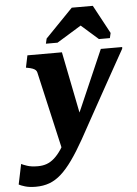

<svg xmlns="http://www.w3.org/2000/svg" viewBox="-129 -847 812 1136"><g transform="rotate(-5 277.5 -279.5)"><path d="M218 62 281 -9 345 -113 260 -540H55L40 -468L51 -466Q68 -463 79.5 -458.5Q91 -454 97 -448Q103 -442 105 -433ZM296 -94 243 -43Q221 2 200 33Q179 64 157.5 83Q136 102 112.5 110.5Q89 119 60 119Q21 119 -4 110.5Q-29 102 -38 97L-63 217Q-53 223 -27 231Q-1 239 37 239Q82 239 118.5 225.5Q155 212 188.5 182Q222 152 257 103Q292 54 332 -17Q358 -64 385.5 -114Q413 -164 442 -216Q471 -268 500 -320.5Q529 -373 558.5 -425.5Q588 -478 617 -530L618 -540H491Q467 -484 442.5 -428.5Q418 -373 394 -317Q370 -261 345.5 -205.5Q321 -150 296 -94ZM466 -798H341L177 -629L170 -599H239L425 -713L350 -718L485 -599H550L557 -629Z"/></g></svg>

Font: Roboto Serif
Style: Bold Italic
Weight: 700
Italic angle: -10°
Designer: Greg Gazdowicz
Foundry: Commercial Type
Version: Version 1.008